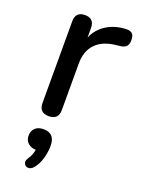

<svg xmlns="http://www.w3.org/2000/svg" viewBox="-145 -564 659 895"><g transform="rotate(20 184.5 -116.0)"><path d="M120 7Q72 7 72 -41V-446Q72 -494 119 -494Q165 -494 165 -446V-400Q185 -446 227.5 -471.5Q270 -497 325 -498Q342 -498 351.5 -489.5Q361 -481 361 -459Q362 -439 352.5 -427.5Q343 -416 320 -414L304 -412Q238 -406 203 -370Q168 -334 168 -272V-41Q168 7 120 7ZM138 253Q125 267 111.5 266Q98 265 92 252.5Q86 240 98 223Q113 201 117 175Q92 174 77.5 160Q63 146 63 124Q63 100 78 86Q93 72 119 72Q176 72 176 134Q176 163 167 196Q158 229 138 253Z"/></g></svg>

Font: Chiron GoRound TC
Style: Regular
Weight: 400
Designer: Ryoko NISHIZUKA 西塚涼子 (kana, bopomofo & ideographs); Paul D. Hunt (Latin, Greek & Cyrillic); Sandoll Communications 산돌커뮤니
Foundry: Adobe
Version: Version 1.000;hotconv 1.1.1;makeotfexe 2.6.0